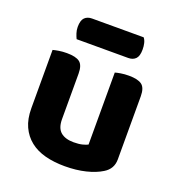

<svg xmlns="http://www.w3.org/2000/svg" viewBox="-127 -784 831 902"><g transform="rotate(20 288.0 -333.0)"><path d="M520 -100Q520 -53 479 -28Q447 -8 400 3.5Q353 15 296 15Q242 15 198 3.5Q154 -8 122.5 -33Q91 -58 73.5 -96Q56 -134 56 -188V-479Q67 -482 85 -485Q103 -488 125 -488Q170 -488 189.5 -473Q209 -458 209 -416V-189Q209 -144 232 -124.5Q255 -105 297 -105Q323 -105 340.5 -109.5Q358 -114 367 -119V-479Q377 -482 395 -485Q413 -488 435 -488Q480 -488 500 -473Q520 -458 520 -416ZM145 -565Q140 -575 135 -590Q130 -605 130 -621Q130 -654 143.5 -667.5Q157 -681 180 -681H438Q446 -671 449.5 -656.5Q453 -642 453 -625Q453 -592 439.5 -578.5Q426 -565 403 -565Z"/></g></svg>

Font: Baloo Tammudu 2
Style: Bold
Weight: 700
Designer: Maithili Shingre, Omkar Shende and Ek Type
Foundry: Ek Type
Version: Version 1.640;hotconv 1.0.111;makeotfexe 2.5.65597; ttfautoh